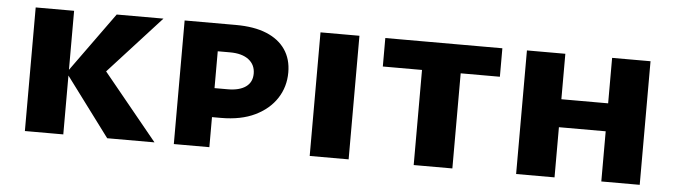

<svg xmlns="http://www.w3.org/2000/svg" viewBox="-38 -603 2574 732"><g transform="rotate(5 1249.5 -236.5)"><path d="M388 0 212 -236 383 -473H562L311 -198L327 -296L569 0ZM73 0V-473H220V0Z M643 0V-473H839Q909 -473 956.5 -453.5Q1004 -434 1029 -397.5Q1054 -361 1054 -310Q1054 -255 1025.5 -211Q997 -167 943.5 -141Q890 -115 813 -115H713V-226H829Q874 -226 898.5 -243.5Q923 -261 923 -294Q923 -328 897.5 -347.5Q872 -367 826 -367H779V0Z M1163 0V-473H1312V0Z M1561 0V-473H1709V0ZM1411 -364V-473H1859V-364Z M2279 0V-473H2426V0ZM1953 0V-473H2100V0ZM2006 -192V-299H2371V-192Z"/></g></svg>

Font: Ysabeau SC ExtraBold
Style: Regular
Weight: 800
Designer: Christian Thalmann (Catharsis Fonts)
Version: Version 2.001;gftools[0.9.30]; featfreeze: smcp